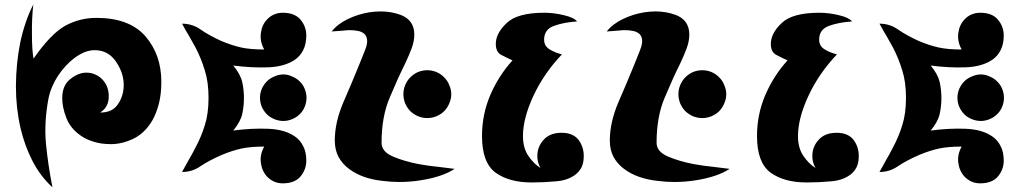

<svg xmlns="http://www.w3.org/2000/svg" viewBox="-20 -803 4483 842"><path d="M210 18.6Q156.2 -31.2 122.1 -97.7Q87.9 -165 70.3 -240.2Q49.8 -329.1 49.8 -423.8Q49.8 -426.8 49.8 -428.7Q50.8 -526.4 68.4 -614.3Q78.1 -661.1 92.8 -704.1Q107.4 -747.1 126 -783.2Q119.1 -721.7 120.1 -652.3Q120.1 -584 127 -545.9Q203.1 -655.3 266.6 -690.4Q330.1 -724.6 402.3 -724.6Q546.9 -724.6 617.2 -644.5Q687.5 -563.5 687.5 -444.3Q687.5 -389.6 676.8 -348.6Q666 -306.6 648.4 -275.4Q615.2 -218.8 564.5 -194.3Q514.6 -170.9 466.8 -170.9Q422.9 -170.9 390.6 -181.6Q357.4 -191.4 333 -209Q288.1 -240.2 270.5 -287.1Q252.9 -333 252.9 -372.1Q252.9 -428.7 288.1 -456.1Q323.2 -484.4 358.4 -484.4Q377 -484.4 392.6 -478.5Q408.2 -472.7 419.9 -462.9Q456.1 -432.6 457 -382.8Q458 -333 418.9 -309.6Q471.7 -308.6 497.1 -345.7Q522.5 -382.8 522.5 -430.7Q522.5 -483.4 488.3 -533.2Q454.1 -583 395.5 -583Q374 -583 350.6 -574.2Q328.1 -564.5 306.6 -548.8Q266.6 -518.6 234.4 -470.7Q203.1 -422.9 192.4 -370.1Q172.9 -264.6 181.6 -172.9Q190.4 -81.1 210 18.6Z M1293.9 -301.8Q1280.3 -288.1 1260.7 -280.3Q1242.2 -272.5 1222.7 -272.5Q1203.1 -272.5 1183.6 -280.3Q1164.1 -288.1 1150.4 -301.8Q1136.7 -315.4 1127.9 -335Q1120.1 -354.5 1120.1 -374Q1120.1 -393.6 1127.9 -413.1Q1136.7 -432.6 1150.4 -446.3Q1164.1 -460 1183.6 -467.8Q1203.1 -476.6 1222.7 -476.6Q1242.2 -476.6 1260.7 -467.8Q1280.3 -460 1293.9 -446.3Q1308.6 -432.6 1316.4 -413.1Q1324.2 -393.6 1324.2 -374Q1324.2 -354.5 1316.4 -335Q1308.6 -315.4 1293.9 -301.8ZM778.3 -699.2Q823.2 -699.2 859.4 -673.8Q895.5 -648.4 951.2 -623Q998 -603.5 1038.1 -594.7Q1078.1 -585.9 1138.7 -585.9Q1119.1 -621.1 1124 -658.2Q1128.9 -695.3 1152.3 -718.8Q1165 -732.4 1181.6 -739.3Q1199.2 -747.1 1219.7 -747.1Q1272.5 -747.1 1297.9 -716.8Q1323.2 -686.5 1323.2 -647.5Q1323.2 -609.4 1309.6 -583Q1296.9 -557.6 1273.4 -541Q1228.5 -510.7 1157.2 -507.8Q1085 -504.9 1002.9 -515.6Q1034.2 -477.5 1042 -444.3Q1049.8 -410.2 1049.8 -373Q1049.8 -335.9 1042 -301.8Q1034.2 -268.6 1002.9 -230.5Q1084 -241.2 1156.2 -238.3Q1228.5 -235.4 1272.5 -205.1Q1296.9 -188.5 1309.6 -162.1Q1323.2 -136.7 1323.2 -98.6Q1323.2 -59.6 1297.9 -29.3Q1272.5 1 1219.7 1Q1199.2 1 1181.6 -6.8Q1165 -14.6 1152.3 -27.3Q1128.9 -51.8 1124 -88.9Q1119.1 -125 1138.7 -160.2Q1078.1 -160.2 1038.1 -151.4Q998 -142.6 951.2 -123Q895.5 -98.6 859.4 -74.2Q823.2 -48.8 778.3 -48.8Q793.9 -78.1 808.6 -103.5Q824.2 -129.9 836.9 -155.3Q862.3 -202.1 877.9 -252.9Q894.5 -303.7 894.5 -374Q894.5 -444.3 877.9 -495.1Q862.3 -546.9 837.9 -593.8Q824.2 -618.2 809.6 -644.5Q793.9 -669.9 778.3 -699.2Z M1448.2 -187.5Q1448.2 -265.6 1485.4 -353.5Q1523.4 -440.4 1556.6 -522.5Q1565.4 -543 1580.1 -581.1Q1595.7 -618.2 1586.9 -640.6Q1582 -653.3 1571.3 -659.2Q1560.5 -666 1545.9 -668Q1518.6 -672.9 1486.3 -668.9Q1455.1 -666 1434.6 -665Q1460.9 -698.2 1505.9 -719.7Q1550.8 -741.2 1599.6 -749Q1625 -752.9 1649.4 -752.9Q1694.3 -752.9 1735.4 -738.3Q1796.9 -715.8 1796.9 -651.4Q1796.9 -622.1 1785.2 -590.8Q1773.4 -559.6 1756.8 -524.4Q1724.6 -460 1689.5 -376Q1653.3 -292 1653.3 -176.8Q1653.3 -137.7 1704.1 -116.2Q1754.9 -94.7 1818.4 -83Q1861.3 -75.2 1902.3 -71.3Q1944.3 -66.4 1973.6 -62.5Q1947.3 -44.9 1909.2 -32.2Q1871.1 -19.5 1827.1 -12.7Q1780.3 -4.9 1731.4 -4.9Q1694.3 -4.9 1657.2 -9.8Q1568.4 -19.5 1511.7 -61.5Q1482.4 -83 1464.8 -114.3Q1448.2 -145.5 1448.2 -187.5ZM1959 -389.6Q1959 -410.2 1950.2 -429.7Q1942.4 -450.2 1927.7 -463.9Q1914.1 -478.5 1893.6 -487.3Q1874 -495.1 1853.5 -495.1Q1834 -495.1 1813.5 -487.3Q1793.9 -478.5 1779.3 -463.9Q1765.6 -450.2 1756.8 -429.7Q1749 -410.2 1749 -389.6Q1749 -370.1 1756.8 -349.6Q1765.6 -330.1 1779.3 -315.4Q1793.9 -301.8 1813.5 -293Q1834 -285.2 1853.5 -285.2Q1874 -285.2 1893.6 -293Q1914.1 -301.8 1927.7 -315.4Q1942.4 -330.1 1950.2 -349.6Q1959 -370.1 1959 -389.6Z M2350.6 -66.4Q2340.8 -83 2337.9 -100.6Q2335 -119.1 2337.9 -137.7Q2343.8 -170.9 2370.1 -196.3Q2397.5 -220.7 2443.4 -220.7Q2492.2 -220.7 2516.6 -190.4Q2540 -159.2 2540 -119.1Q2540 -88.9 2530.3 -69.3Q2519.5 -48.8 2502 -36.1Q2468.8 -11.7 2418 -7.8Q2366.2 -2.9 2314.5 -2.9Q2312.5 -2.9 2310.5 -2.9Q2212.9 -2.9 2153.3 -45.9Q2093.8 -89.8 2093.8 -206.1Q2093.8 -300.8 2129.9 -385.7Q2167 -471.7 2227.5 -538.1Q2202.1 -549.8 2177.7 -562.5Q2154.3 -575.2 2154.3 -610.4Q2154.3 -657.2 2202.1 -702.1Q2249 -747.1 2367.2 -747.1Q2409.2 -747.1 2453.1 -736.3Q2496.1 -726.6 2510.7 -709Q2452.1 -705.1 2409.2 -689.5Q2366.2 -673.8 2366.2 -628.9Q2366.2 -601.6 2389.6 -586.9Q2413.1 -572.3 2444.3 -564.5Q2365.2 -481.4 2319.3 -382.8Q2273.4 -284.2 2273.4 -206.1Q2273.4 -153.3 2297.9 -118.2Q2322.3 -83 2350.6 -66.4Z M2654.3 -187.5Q2654.3 -265.6 2691.4 -353.5Q2729.5 -440.4 2762.7 -522.5Q2771.5 -543 2786.1 -581.1Q2801.8 -618.2 2793 -640.6Q2788.1 -653.3 2777.3 -659.2Q2766.6 -666 2752 -668Q2724.6 -672.9 2692.4 -668.9Q2661.1 -666 2640.6 -665Q2667 -698.2 2711.9 -719.7Q2756.8 -741.2 2805.7 -749Q2831.1 -752.9 2855.5 -752.9Q2900.4 -752.9 2941.4 -738.3Q3002.9 -715.8 3002.9 -651.4Q3002.9 -622.1 2991.2 -590.8Q2979.5 -559.6 2962.9 -524.4Q2930.7 -460 2895.5 -376Q2859.4 -292 2859.4 -176.8Q2859.4 -137.7 2910.2 -116.2Q2960.9 -94.7 3024.4 -83Q3067.4 -75.2 3108.4 -71.3Q3150.4 -66.4 3179.7 -62.5Q3153.3 -44.9 3115.2 -32.2Q3077.1 -19.5 3033.2 -12.7Q2986.3 -4.9 2937.5 -4.9Q2900.4 -4.9 2863.3 -9.8Q2774.4 -19.5 2717.8 -61.5Q2688.5 -83 2670.9 -114.3Q2654.3 -145.5 2654.3 -187.5ZM3165 -389.6Q3165 -410.2 3156.2 -429.7Q3148.4 -450.2 3133.8 -463.9Q3120.1 -478.5 3099.6 -487.3Q3080.1 -495.1 3059.6 -495.1Q3040 -495.1 3019.5 -487.3Q3000 -478.5 2985.4 -463.9Q2971.7 -450.2 2962.9 -429.7Q2955.1 -410.2 2955.1 -389.6Q2955.1 -370.1 2962.9 -349.6Q2971.7 -330.1 2985.4 -315.4Q3000 -301.8 3019.5 -293Q3040 -285.2 3059.6 -285.2Q3080.1 -285.2 3099.6 -293Q3120.1 -301.8 3133.8 -315.4Q3148.4 -330.1 3156.2 -349.6Q3165 -370.1 3165 -389.6Z M3556.6 -66.4Q3546.9 -83 3543.9 -100.6Q3541 -119.1 3543.9 -137.7Q3549.8 -170.9 3576.2 -196.3Q3603.5 -220.7 3649.4 -220.7Q3698.2 -220.7 3722.7 -190.4Q3746.1 -159.2 3746.1 -119.1Q3746.1 -88.9 3736.3 -69.3Q3725.6 -48.8 3708 -36.1Q3674.8 -11.7 3624 -7.8Q3572.3 -2.9 3520.5 -2.9Q3518.6 -2.9 3516.6 -2.9Q3418.9 -2.9 3359.4 -45.9Q3299.8 -89.8 3299.8 -206.1Q3299.8 -300.8 3335.9 -385.7Q3373 -471.7 3433.6 -538.1Q3408.2 -549.8 3383.8 -562.5Q3360.4 -575.2 3360.4 -610.4Q3360.4 -657.2 3408.2 -702.1Q3455.1 -747.1 3573.2 -747.1Q3615.2 -747.1 3659.2 -736.3Q3702.1 -726.6 3716.8 -709Q3658.2 -705.1 3615.2 -689.5Q3572.3 -673.8 3572.3 -628.9Q3572.3 -601.6 3595.7 -586.9Q3619.1 -572.3 3650.4 -564.5Q3571.3 -481.4 3525.4 -382.8Q3479.5 -284.2 3479.5 -206.1Q3479.5 -153.3 3503.9 -118.2Q3528.3 -83 3556.6 -66.4Z M4352.5 -301.8Q4338.9 -288.1 4319.3 -280.3Q4300.8 -272.5 4281.2 -272.5Q4261.7 -272.5 4242.2 -280.3Q4222.7 -288.1 4209 -301.8Q4195.3 -315.4 4186.5 -335Q4178.7 -354.5 4178.7 -374Q4178.7 -393.6 4186.5 -413.1Q4195.3 -432.6 4209 -446.3Q4222.7 -460 4242.2 -467.8Q4261.7 -476.6 4281.2 -476.6Q4300.8 -476.6 4319.3 -467.8Q4338.9 -460 4352.5 -446.3Q4367.2 -432.6 4375 -413.1Q4382.8 -393.6 4382.8 -374Q4382.8 -354.5 4375 -335Q4367.2 -315.4 4352.5 -301.8ZM3836.9 -699.2Q3881.8 -699.2 3918 -673.8Q3954.1 -648.4 4009.8 -623Q4056.6 -603.5 4096.7 -594.7Q4136.7 -585.9 4197.3 -585.9Q4177.7 -621.1 4182.6 -658.2Q4187.5 -695.3 4210.9 -718.8Q4223.6 -732.4 4240.2 -739.3Q4257.8 -747.1 4278.3 -747.1Q4331.1 -747.1 4356.4 -716.8Q4381.8 -686.5 4381.8 -647.5Q4381.8 -609.4 4368.2 -583Q4355.5 -557.6 4332 -541Q4287.1 -510.7 4215.8 -507.8Q4143.6 -504.9 4061.5 -515.6Q4092.8 -477.5 4100.6 -444.3Q4108.4 -410.2 4108.4 -373Q4108.4 -335.9 4100.6 -301.8Q4092.8 -268.6 4061.5 -230.5Q4142.6 -241.2 4214.8 -238.3Q4287.1 -235.4 4331.1 -205.1Q4355.5 -188.5 4368.2 -162.1Q4381.8 -136.7 4381.8 -98.6Q4381.8 -59.6 4356.4 -29.3Q4331.1 1 4278.3 1Q4257.8 1 4240.2 -6.8Q4223.6 -14.6 4210.9 -27.3Q4187.5 -51.8 4182.6 -88.9Q4177.7 -125 4197.3 -160.2Q4136.7 -160.2 4096.7 -151.4Q4056.6 -142.6 4009.8 -123Q3954.1 -98.6 3918 -74.2Q3881.8 -48.8 3836.9 -48.8Q3852.5 -78.1 3867.2 -103.5Q3882.8 -129.9 3895.5 -155.3Q3920.9 -202.1 3936.5 -252.9Q3953.1 -303.7 3953.1 -374Q3953.1 -444.3 3936.5 -495.1Q3920.9 -546.9 3896.5 -593.8Q3882.8 -618.2 3868.2 -644.5Q3852.5 -669.9 3836.9 -699.2Z"/></svg>

Font: MahoPreGreeks
Style: Regular
Weight: 400
Designer: ABC, Toei Animation
Foundry: Ishotihadus
Version: Version 1.00